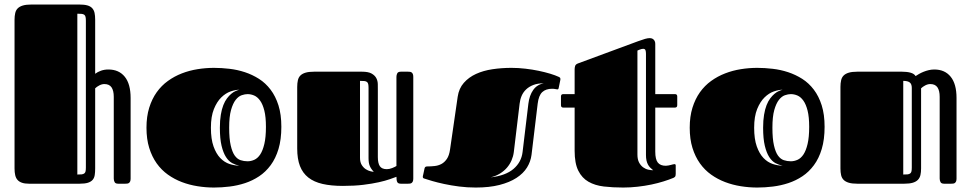

<svg xmlns="http://www.w3.org/2000/svg" viewBox="-20 -820 4334 857"><path d="M404.8 -490.7Q415.5 -499 430.7 -504.4Q445.8 -509.8 463.9 -509.8Q510.7 -509.8 536.9 -477.5Q563 -445.3 563 -382.8V-22.9Q563 -14.6 560.8 -10Q558.6 -5.4 555.4 -3.2Q552.2 -1 547.9 -0.5Q543.5 0 539.1 0H507.8Q495.1 0 491.5 -7.3Q487.8 -14.6 487.8 -22.9V-387.7Q487.8 -415.5 477.8 -430.2Q467.8 -444.8 445.8 -444.8Q434.6 -444.8 423.1 -438.7Q411.6 -432.6 404.8 -425.8V-68.4Q404.8 -51.3 402.8 -38.6Q400.9 -25.9 393.6 -17.3Q386.2 -8.8 372.6 -4.4Q358.9 0 335.4 0H109.4Q90.3 0 77.9 -4.4Q65.4 -8.8 58.1 -17.1Q50.8 -25.4 47.9 -38.1Q44.9 -50.8 44.9 -67.9V-731.9Q44.9 -748.5 47.9 -761.5Q50.8 -774.4 59.1 -782.7Q67.4 -791 82 -795.4Q96.7 -799.8 120.1 -799.8H334Q356 -799.8 369.9 -795.9Q383.8 -792 391.6 -783.4Q399.4 -774.9 402.1 -762.2Q404.8 -749.5 404.8 -731.9ZM363.3 -727.5Q363.3 -738.3 361.8 -744.6Q360.4 -751 356 -754.2Q351.6 -757.3 344.2 -758.1Q336.9 -758.8 325.2 -758.8V-41Q336.9 -41 344.2 -41.7Q351.6 -42.5 356 -45.7Q360.4 -48.8 361.8 -54.9Q363.3 -61 363.3 -72.3Z M935.1 17.1Q898.4 17.1 861.8 11.2Q825.2 5.4 791.7 -7.3Q758.3 -20 729.5 -40.5Q700.7 -61 679.4 -90.8Q658.2 -120.6 646 -159.9Q633.8 -199.2 633.8 -250Q633.8 -299.8 646 -339.1Q658.2 -378.4 679.4 -408.2Q700.7 -438 729.5 -458.7Q758.3 -479.5 791.7 -492.4Q825.2 -505.4 861.8 -511.2Q898.4 -517.1 935.1 -517.1Q968.8 -517.1 1004.2 -512.9Q1039.6 -508.8 1073 -497.8Q1106.4 -486.8 1136 -468Q1165.5 -449.2 1187.7 -419.9Q1210 -390.6 1222.9 -349.9Q1235.8 -309.1 1235.8 -253.9Q1235.8 -197.3 1223.1 -155Q1210.4 -112.8 1188.2 -82.8Q1166 -52.7 1136.7 -33.2Q1107.4 -13.7 1074 -2.7Q1040.5 8.3 1004.9 12.7Q969.2 17.1 935.1 17.1ZM1085 -100.1Q1100.1 -100.1 1115 -106.7Q1129.9 -113.3 1141.4 -130.4Q1152.8 -147.5 1159.9 -177.5Q1167 -207.5 1167 -253.9Q1167 -297.9 1159.9 -326.2Q1152.8 -354.5 1141.1 -370.8Q1129.4 -387.2 1114.7 -393.6Q1100.1 -399.9 1085 -399.9Q1073.2 -399.9 1058.8 -395Q1044.4 -390.1 1032 -374.3Q1019.5 -358.4 1011.2 -328.9Q1002.9 -299.3 1002.9 -250Q1002.9 -200.7 1009.8 -170.9Q1016.6 -141.1 1027.8 -125.5Q1039.1 -109.9 1054 -105Q1068.8 -100.1 1085 -100.1ZM1048.3 -80.6Q1032.2 -83.5 1016.6 -91.8Q1001 -100.1 988.8 -118.9Q976.6 -137.7 969 -169.2Q961.4 -200.7 961.4 -250Q961.4 -282.7 965.6 -307.6Q969.7 -332.5 976.8 -350.6Q983.9 -368.7 993.2 -380.9Q1002.4 -393.1 1012 -401.1Q1021.5 -409.2 1031 -413.3Q1040.5 -417.5 1048.3 -419.4Q1031.2 -419.4 1009.3 -411.9Q987.3 -404.3 967.8 -385.3Q948.2 -366.2 934.8 -333.3Q921.4 -300.3 921.4 -250Q921.4 -199.2 933.1 -166.5Q944.8 -133.8 963.1 -114.7Q981.4 -95.7 1004.2 -88.1Q1026.9 -80.6 1048.3 -80.6Z M1666.5 -119.1Q1666.5 -91.3 1675.5 -78.1Q1684.6 -64.9 1706.5 -64.9Q1717.8 -64.9 1730.2 -69.8Q1742.7 -74.7 1749.5 -79.1V-477.1Q1749.5 -485.4 1753.2 -492.7Q1756.8 -500 1769.5 -500H1800.8Q1805.2 -500 1809.6 -499.5Q1814 -499 1817.1 -496.8Q1820.3 -494.6 1822.5 -490Q1824.7 -485.4 1824.7 -477.1V-22.9Q1824.7 -14.6 1822.5 -10Q1820.3 -5.4 1817.1 -3.2Q1814 -1 1809.6 -0.5Q1805.2 0 1800.8 0H1769.5Q1756.8 0 1753.2 -7.3Q1749.5 -14.6 1749.5 -30.8Q1738.8 -26.9 1719.5 -20Q1700.2 -13.2 1670.9 -6.6Q1641.6 0 1601.8 4.9Q1562 9.8 1510.7 9.8Q1458 9.8 1419.7 1Q1381.3 -7.8 1356.2 -27.6Q1331.1 -47.4 1318.8 -79.1Q1306.6 -110.8 1306.6 -157.2V-432.1Q1306.6 -448.7 1309.6 -461.7Q1312.5 -474.6 1320.8 -482.9Q1329.1 -491.2 1343.8 -495.6Q1358.4 -500 1381.8 -500H1595.7Q1624 -500 1638.7 -491.7Q1653.3 -483.4 1659.7 -471.2Q1666 -459 1666.3 -444.8Q1666.5 -430.7 1666.5 -418.9ZM1625 -427.7Q1625 -438.5 1623.5 -444.8Q1622.1 -451.2 1617.7 -454.3Q1613.3 -457.5 1606 -458.3Q1598.6 -459 1586.9 -459V-115.7Q1586.9 -95.7 1594.7 -83.5Q1602.5 -71.3 1612.8 -64.7Q1623 -58.1 1633.3 -55.7Q1643.6 -53.2 1648.4 -53.2Q1636.2 -65.9 1630.6 -79.1Q1625 -92.3 1625 -113.8Z M2262.7 -517.1Q2293.9 -517.1 2325.2 -513.4Q2356.4 -509.8 2384.5 -503.9Q2412.6 -498 2435.8 -491Q2459 -483.9 2473.6 -477.1Q2476.1 -476.1 2478.8 -474.1Q2481.4 -472.2 2481.4 -466.8Q2481.4 -465.3 2481 -462.9Q2480.5 -460.4 2480 -458L2474.1 -429.2Q2473.1 -423.3 2471.4 -422.1Q2469.7 -420.9 2468.3 -420.9Q2465.8 -420.9 2459 -422.4Q2452.1 -423.8 2444.3 -423.8Q2416.5 -423.8 2400.4 -408.9Q2384.3 -394 2379.9 -356.9L2352.5 -128.9Q2348.6 -98.6 2332.3 -72.3Q2315.9 -45.9 2285.2 -25.9Q2254.4 -5.9 2209.2 5.6Q2164.1 17.1 2103.5 17.1Q2065.4 17.1 2029.3 12.5Q1993.2 7.8 1962.6 1.2Q1932.1 -5.4 1909.4 -12Q1886.7 -18.6 1875.5 -22.5Q1871.6 -23.4 1869.4 -25.1Q1867.2 -26.9 1867.2 -30.8Q1867.2 -32.7 1867.7 -35.2Q1868.2 -37.6 1869.1 -41L1875 -68.4Q1876 -72.3 1878.4 -74.7Q1880.9 -77.1 1887.2 -77.1Q1903.3 -77.1 1919.7 -78.9Q1936 -80.6 1950 -87.9Q1963.9 -95.2 1974.4 -110.4Q1984.9 -125.5 1988.8 -152.8L2022.9 -388.2Q2028.3 -425.3 2050.3 -450.2Q2072.3 -475.1 2104.7 -490Q2137.2 -504.9 2178.2 -511Q2219.2 -517.1 2262.7 -517.1ZM2169.9 -28.3Q2237.3 -36.1 2272.2 -66.2Q2307.1 -96.2 2312.5 -141.1L2338.4 -356.9Q2342.8 -394 2360.1 -418.5Q2377.4 -442.9 2407.7 -448.2Q2380.4 -448.2 2361.1 -440.9Q2341.8 -433.6 2328.6 -421.1Q2315.4 -408.7 2308.3 -392.1Q2301.3 -375.5 2299.3 -356.9L2273.4 -141.1Q2271 -122.1 2263.4 -104.5Q2255.9 -86.9 2243.2 -72Q2230.5 -57.1 2212.2 -45.7Q2193.8 -34.2 2169.9 -28.3Z M2494.1 -339.8Q2483.9 -339.8 2483.9 -350.6V-389.6Q2483.9 -399.9 2494.1 -399.9H2544.9V-510.7Q2544.9 -518.1 2547.1 -525.4Q2549.3 -532.7 2559.1 -536.6L2828.6 -636.2Q2847.2 -643.1 2859.4 -646.5Q2871.6 -649.9 2880.9 -649.9Q2884.3 -649.9 2888.4 -648.7Q2892.6 -647.5 2896.2 -644.5Q2899.9 -641.6 2902.3 -636.5Q2904.8 -631.3 2904.8 -624V-399.9H2992.7Q3002.9 -399.9 3002.9 -389.6V-350.6Q3002.9 -339.8 2992.7 -339.8H2904.8V-143.1Q2904.8 -108.4 2916.3 -94.2Q2927.7 -80.1 2951.7 -80.1Q2957 -80.1 2962.9 -81.3Q2968.8 -82.5 2973.9 -83.7Q2979 -85 2983.4 -86.2Q2987.8 -87.4 2990.7 -87.4Q2996.1 -87.4 2996.1 -81.1V-43.5Q2996.1 -33.7 2992.2 -30.3Q2988.3 -26.9 2985.4 -25.9Q2966.8 -18.1 2941.7 -10.3Q2916.5 -2.4 2887.5 3.7Q2858.4 9.8 2826.2 13.4Q2793.9 17.1 2761.7 17.1Q2715.3 17.1 2675.5 12.5Q2635.7 7.8 2606.7 -8.8Q2577.6 -25.4 2561.3 -58.1Q2544.9 -90.8 2544.9 -147V-339.8ZM2863.3 -580.1Q2863.3 -589.8 2861.1 -595.9Q2858.9 -602.1 2850.6 -602.1Q2847.7 -602.1 2843 -601.1Q2838.4 -600.1 2833 -597.7L2825.2 -594.2V-130.4Q2825.2 -108.4 2832.5 -94.7Q2839.8 -81.1 2850.6 -73.2Q2861.3 -65.4 2873.5 -62.7Q2885.7 -60.1 2895.5 -60.1Q2888.2 -65.9 2882.1 -72Q2876 -78.1 2871.8 -86.2Q2867.7 -94.2 2865.5 -104.2Q2863.3 -114.3 2863.3 -128.4Z M3359.9 17.1Q3323.2 17.1 3286.6 11.2Q3250 5.4 3216.6 -7.3Q3183.1 -20 3154.3 -40.5Q3125.5 -61 3104.2 -90.8Q3083 -120.6 3070.8 -159.9Q3058.6 -199.2 3058.6 -250Q3058.6 -299.8 3070.8 -339.1Q3083 -378.4 3104.2 -408.2Q3125.5 -438 3154.3 -458.7Q3183.1 -479.5 3216.6 -492.4Q3250 -505.4 3286.6 -511.2Q3323.2 -517.1 3359.9 -517.1Q3393.6 -517.1 3429 -512.9Q3464.4 -508.8 3497.8 -497.8Q3531.2 -486.8 3560.8 -468Q3590.3 -449.2 3612.5 -419.9Q3634.8 -390.6 3647.7 -349.9Q3660.6 -309.1 3660.6 -253.9Q3660.6 -197.3 3647.9 -155Q3635.3 -112.8 3613 -82.8Q3590.8 -52.7 3561.5 -33.2Q3532.2 -13.7 3498.8 -2.7Q3465.3 8.3 3429.7 12.7Q3394 17.1 3359.9 17.1ZM3509.8 -100.1Q3524.9 -100.1 3539.8 -106.7Q3554.7 -113.3 3566.2 -130.4Q3577.6 -147.5 3584.7 -177.5Q3591.8 -207.5 3591.8 -253.9Q3591.8 -297.9 3584.7 -326.2Q3577.6 -354.5 3565.9 -370.8Q3554.2 -387.2 3539.6 -393.6Q3524.9 -399.9 3509.8 -399.9Q3498 -399.9 3483.6 -395Q3469.2 -390.1 3456.8 -374.3Q3444.3 -358.4 3436 -328.9Q3427.7 -299.3 3427.7 -250Q3427.7 -200.7 3434.6 -170.9Q3441.4 -141.1 3452.6 -125.5Q3463.9 -109.9 3478.8 -105Q3493.7 -100.1 3509.8 -100.1ZM3473.1 -80.6Q3457 -83.5 3441.4 -91.8Q3425.8 -100.1 3413.6 -118.9Q3401.4 -137.7 3393.8 -169.2Q3386.2 -200.7 3386.2 -250Q3386.2 -282.7 3390.4 -307.6Q3394.5 -332.5 3401.6 -350.6Q3408.7 -368.7 3418 -380.9Q3427.2 -393.1 3436.8 -401.1Q3446.3 -409.2 3455.8 -413.3Q3465.3 -417.5 3473.1 -419.4Q3456.1 -419.4 3434.1 -411.9Q3412.1 -404.3 3392.6 -385.3Q3373 -366.2 3359.6 -333.3Q3346.2 -300.3 3346.2 -250Q3346.2 -199.2 3357.9 -166.5Q3369.6 -133.8 3387.9 -114.7Q3406.2 -95.7 3429 -88.1Q3451.7 -80.6 3473.1 -80.6Z M3731.4 -432.1Q3731.4 -448.7 3734.4 -461.7Q3737.3 -474.6 3745.6 -482.9Q3753.9 -491.2 3768.6 -495.6Q3783.2 -500 3806.6 -500H4006.3Q4028.3 -500 4044.2 -495.6Q4060.1 -491.2 4066.9 -480.5Q4073.2 -484.9 4082.3 -490Q4091.3 -495.1 4102.1 -499.5Q4112.8 -503.9 4125 -506.8Q4137.2 -509.8 4150.4 -509.8Q4197.3 -509.8 4223.4 -477.5Q4249.5 -445.3 4249.5 -382.8V-22.9Q4249.5 -14.6 4247.3 -10Q4245.1 -5.4 4241.9 -3.2Q4238.8 -1 4234.4 -0.5Q4230 0 4225.6 0H4194.3Q4181.6 0 4178 -7.3Q4174.3 -14.6 4174.3 -22.9V-387.7Q4174.3 -415.5 4164.3 -430.2Q4154.3 -444.8 4132.3 -444.8Q4121.1 -444.8 4109.6 -438.7Q4098.1 -432.6 4091.3 -425.8V-68.4Q4091.3 -51.3 4088.4 -38.6Q4085.4 -25.9 4077.1 -17.3Q4068.8 -8.8 4054.2 -4.4Q4039.6 0 4016.1 0H3806.6Q3783.2 0 3768.6 -4.4Q3753.9 -8.8 3745.6 -17.1Q3737.3 -25.4 3734.4 -38.1Q3731.4 -50.8 3731.4 -67.9ZM4049.8 -427.7Q4049.8 -444.8 4040.8 -451.9Q4031.7 -459 4011.7 -459V-41Q4023.4 -41 4030.8 -41.7Q4038.1 -42.5 4042.5 -45.7Q4046.9 -48.8 4048.3 -54.9Q4049.8 -61 4049.8 -72.3Z"/></svg>

Font: Fascinate Inline
Style: Regular
Weight: 900
Designer: Astigmatic (AOETI)
Foundry: Astigmatic (AOETI)
Version: Version 1.000